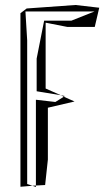

<svg xmlns="http://www.w3.org/2000/svg" viewBox="-20 -752 418 770"><path d="M62 -699V-3L110 -7L89 -14V-590L82 -706H359L266 -669H157L127 -517V-386L224 -370L163 -397V-661L250 -644H360L378 -721L283 -732L87 -718ZM124 -352V-8L161 -10L172 -112V-320L279 -345L236 -364L202 -343ZM110 -7 124 -8V-2ZM240 -367 236 -364 224 -370Z"/></svg>

Font: Quebrada
Style: Regular
Weight: 400
Designer: deFharo
Foundry: deFharo
Version: Version 1.034 2012